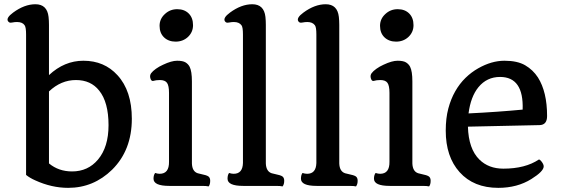

<svg xmlns="http://www.w3.org/2000/svg" viewBox="-20 -884 2677 913"><path d="M212.9 -526.9Q286.1 -595.2 376.5 -595.2Q476.1 -595.2 538.6 -526.4Q606.9 -452.1 606.9 -319.3Q606.9 -169.9 513.2 -77.1Q424.8 9.3 304.2 9.3Q225.6 9.3 147.5 -26.4Q122.1 -37.6 104 -52.2V-720.2Q104 -753.9 97.2 -763.7Q86.9 -779.3 61 -779.3Q49.3 -779.3 39.1 -777.1Q28.8 -774.9 24.9 -777.1Q21 -779.3 18.1 -783.2Q7.8 -798.8 42.5 -824.2Q96.2 -863.8 148.4 -863.8Q204.1 -863.8 210.9 -803.7Q212.9 -785.6 212.9 -765.6ZM212.9 -449.2V-106.9Q258.8 -68.8 322.8 -68.8Q398.4 -68.8 445.8 -125Q496.1 -184.6 496.1 -288.6Q496.1 -397.9 451.7 -453.1Q412.1 -503.4 341.1 -503.4Q270 -503.4 212.9 -449.2Z M814.9 -686Q798.3 -686 784.4 -691.2Q770.5 -696.3 760.3 -706.1Q738.8 -726.6 738.8 -761.2Q738.8 -794.4 764.2 -817.4Q788.6 -840.3 822.8 -840.3Q856.9 -840.3 877.4 -819.8Q897.9 -799.3 897.9 -764.2Q897.9 -731 873.5 -708Q849.6 -686 814.9 -686ZM785.2 0Q710 0 710 -34.2Q710 -51.8 717.8 -61.5Q729.5 -57.6 739.3 -57.6Q784.7 -57.6 783.7 -115.2V-442.4Q783.7 -476.6 774.2 -490Q764.6 -503.4 740.2 -503.4Q722.2 -503.4 707.5 -499Q698.7 -498 694.8 -512.7Q691.4 -525.9 698.7 -535.9Q706.1 -545.9 721.4 -556.9Q736.8 -567.9 755.4 -576.2Q795.4 -595.2 822.3 -595.2Q849.1 -595.2 862.1 -587.4Q875 -579.6 881.8 -566.4Q892.6 -544.9 892.6 -497.1V-106.9Q894 -68.4 920.4 -60.1Q927.7 -57.6 938.5 -55.7Q949.2 -53.7 957.8 -51Q966.3 -48.3 971.2 -44.9Q979.5 -38.6 979.5 -24.4Q979.5 -6.8 972.2 2.4Q961.9 0 940.9 0Z M1136.7 0Q1062 0 1062 -34.2Q1062 -52.2 1069.3 -61.5Q1081.1 -57.6 1091.3 -57.6Q1133.8 -57.6 1135.3 -108.9V-720.2Q1135.3 -754.4 1128.4 -763.7Q1117.2 -779.3 1092.3 -779.3Q1081.1 -779.3 1070.6 -777.1Q1060.1 -774.9 1055.9 -777.1Q1051.8 -779.3 1049.3 -783.2Q1039.6 -799.3 1073.7 -824.2Q1127.4 -863.8 1179.7 -863.8Q1235.4 -863.8 1242.2 -803.7Q1244.1 -785.6 1244.1 -765.6V-106.9Q1245.6 -68.8 1272 -60.1Q1279.8 -57.6 1290.3 -55.7Q1300.8 -53.7 1309.6 -51Q1318.4 -48.3 1323.2 -44.9Q1331.5 -38.6 1331.5 -24.4Q1331.5 -7.3 1323.7 2.4Q1314 0 1292.5 0Z M1485.8 0Q1411.1 0 1411.1 -34.2Q1411.1 -52.2 1418.5 -61.5Q1430.2 -57.6 1440.4 -57.6Q1482.9 -57.6 1484.4 -108.9V-720.2Q1484.4 -754.4 1477.5 -763.7Q1466.3 -779.3 1441.4 -779.3Q1430.2 -779.3 1419.7 -777.1Q1409.2 -774.9 1405 -777.1Q1400.9 -779.3 1398.4 -783.2Q1388.7 -799.3 1422.9 -824.2Q1476.6 -863.8 1528.8 -863.8Q1584.5 -863.8 1591.3 -803.7Q1593.3 -785.6 1593.3 -765.6V-106.9Q1594.7 -68.8 1621.1 -60.1Q1628.9 -57.6 1639.4 -55.7Q1649.9 -53.7 1658.7 -51Q1667.5 -48.3 1672.4 -44.9Q1680.7 -38.6 1680.7 -24.4Q1680.7 -7.3 1672.9 2.4Q1663.1 0 1641.6 0Z M1863.3 -686Q1846.7 -686 1832.8 -691.2Q1818.8 -696.3 1808.6 -706.1Q1787.1 -726.6 1787.1 -761.2Q1787.1 -794.4 1812.5 -817.4Q1836.9 -840.3 1871.1 -840.3Q1905.3 -840.3 1925.8 -819.8Q1946.3 -799.3 1946.3 -764.2Q1946.3 -731 1921.9 -708Q1897.9 -686 1863.3 -686ZM1833.5 0Q1758.3 0 1758.3 -34.2Q1758.3 -51.8 1766.1 -61.5Q1777.8 -57.6 1787.6 -57.6Q1833 -57.6 1832 -115.2V-442.4Q1832 -476.6 1822.5 -490Q1813 -503.4 1788.6 -503.4Q1770.5 -503.4 1755.9 -499Q1747.1 -498 1743.2 -512.7Q1739.7 -525.9 1747.1 -535.9Q1754.4 -545.9 1769.8 -556.9Q1785.2 -567.9 1803.7 -576.2Q1843.8 -595.2 1870.6 -595.2Q1897.5 -595.2 1910.4 -587.4Q1923.3 -579.6 1930.2 -566.4Q1940.9 -544.9 1940.9 -497.1V-106.9Q1942.4 -68.4 1968.8 -60.1Q1976.1 -57.6 1986.8 -55.7Q1997.6 -53.7 2006.1 -51Q2014.6 -48.3 2019.5 -44.9Q2027.8 -38.6 2027.8 -24.4Q2027.8 -6.8 2020.5 2.4Q2010.3 0 1989.3 0Z M2099.6 -262.7Q2099.6 -321.8 2111.8 -367.7Q2124 -413.6 2144.8 -450Q2165.5 -486.3 2193.6 -513.7Q2221.7 -541 2253.9 -559.1Q2317.4 -595.2 2378.9 -595.2Q2440.4 -595.2 2477.5 -573.5Q2514.6 -551.8 2538.1 -515.6Q2581.5 -446.8 2581.5 -332.5Q2581.5 -290 2545.9 -289.1L2205.1 -281.7Q2208 -175.8 2259.8 -125Q2303.7 -82 2373.5 -82Q2477.5 -82 2542.5 -125.5Q2546.9 -125.5 2553.2 -118.2Q2565.4 -103.5 2565.4 -92.8Q2565.4 -69.3 2506.8 -32.7Q2439.5 9.3 2349.6 9.3Q2232.4 9.3 2165.5 -65.4Q2099.6 -138.7 2099.6 -262.7ZM2208 -344.7Q2348.6 -351.6 2465.3 -362.8Q2470.7 -518.1 2357.9 -518.1Q2294.9 -518.1 2254.9 -469.2Q2218.3 -424.3 2208 -344.7Z"/></svg>

Font: Quando
Style: Regular
Weight: 400
Version: Version 1.002